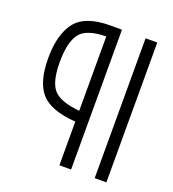

<svg xmlns="http://www.w3.org/2000/svg" viewBox="-119 -726 738 818"><g transform="rotate(20 250.0 -317.0)"><path d="M455 0H402V-634H455ZM295 0H242V-198Q129 -206 85 -255.5Q41 -305 41 -413Q41 -521 85 -577.5Q129 -634 242 -634H295ZM242 -247V-584Q153 -583 123 -544Q93 -504 93 -414Q93 -324 124 -289.5Q155 -255 242 -247Z"/></g></svg>

Font: Lekton
Style: Bold
Weight: 700
Designer: Paolo Mazzetti, Luciano Perondi, Raffaele Flato, Elena Papassissa, Emilio Macchia, Michela Povoleri, Tobias Seemiller, R
Version: Version 34.000